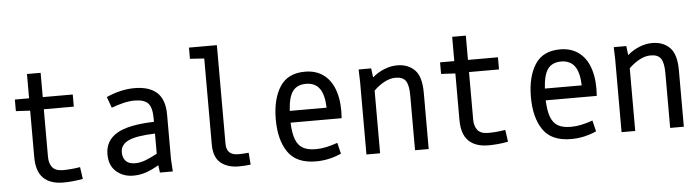

<svg xmlns="http://www.w3.org/2000/svg" viewBox="-43 -798 3586 984"><g transform="rotate(-5 1750.0 -306.0)"><path d="M181.6 -562.5V-437.5H335.9V-375H181.6V-129.9Q181.6 -96.7 197.8 -76.2Q213.9 -55.7 252.9 -55.7Q294.9 -55.7 340.8 -63.5L349.6 -2Q296.9 7.8 249 7.8Q181.6 7.8 146.5 -26.9Q111.3 -61.5 111.3 -135.7V-374L38.1 -377.9V-437.5H111.3V-562.5Z M609.4 3.9Q557.6 3.9 522 -27.3Q486.3 -58.6 486.3 -116.2Q486.3 -185.5 545.4 -221.7Q604.5 -257.8 738.3 -261.7V-278.3Q738.3 -335 718.3 -356.9Q698.2 -378.9 648.4 -378.9Q621.1 -378.9 590.8 -371.6Q560.5 -364.3 529.3 -352.5L508.8 -409.2Q583 -442.4 653.3 -442.4Q729.5 -442.4 769 -406.2Q808.6 -370.1 808.6 -292V-62.5L812.5 0H746.1L741.2 -38.1Q708 -18.6 676.3 -7.3Q644.5 3.9 609.4 3.9ZM624 -58.6Q649.4 -58.6 676.8 -68.8Q704.1 -79.1 738.3 -97.7V-201.2Q641.6 -198.2 601.1 -178.7Q560.5 -159.2 560.5 -120.1Q560.5 -91.8 576.2 -75.2Q591.8 -58.6 624 -58.6Z M1093.8 -625V-116.2Q1093.8 -88.9 1108.4 -73.7Q1123 -58.6 1155.3 -58.6Q1178.7 -58.6 1208 -61.5L1212.9 0Q1182.6 3.9 1152.3 3.9Q1093.8 3.9 1058.6 -25.4Q1023.4 -54.7 1023.4 -121.1V-562.5L950.2 -567.4V-625Z M1548.8 12.7Q1448.2 12.7 1404.8 -50.3Q1361.3 -113.3 1361.3 -218.8Q1361.3 -323.2 1401.9 -386.7Q1442.4 -450.2 1531.2 -450.2Q1589.8 -450.2 1629.4 -419.4Q1668.9 -388.7 1686.5 -331.5Q1704.1 -274.4 1698.2 -196.3H1435.5Q1437.5 -141.6 1449.7 -109.9Q1461.9 -78.1 1486.3 -64Q1510.7 -49.8 1552.7 -49.8Q1580.1 -49.8 1606.9 -55.7Q1633.8 -61.5 1665 -72.3L1678.7 -15.6Q1615.2 12.7 1548.8 12.7ZM1626 -256.8Q1624 -324.2 1600.6 -356Q1577.1 -387.7 1531.2 -387.7Q1485.4 -387.7 1462.9 -357.4Q1440.4 -327.1 1436.5 -256.8Z M1808.6 -374 1806.6 -437.5H1871.1L1877 -390.6Q1904.3 -414.1 1937.5 -427.7Q1970.7 -441.4 2004.9 -441.4Q2060.5 -441.4 2094.7 -407.2Q2128.9 -373 2128.9 -290V0H2058.6V-282.2Q2058.6 -334 2043.9 -356.4Q2029.3 -378.9 1991.2 -378.9Q1962.9 -378.9 1933.6 -363.3Q1904.3 -347.7 1878.9 -322.3V0H1808.6Z M2369.1 -562.5V-437.5H2523.4V-375H2369.1V-129.9Q2369.1 -96.7 2385.3 -76.2Q2401.4 -55.7 2440.4 -55.7Q2482.4 -55.7 2528.3 -63.5L2537.1 -2Q2484.4 7.8 2436.5 7.8Q2369.1 7.8 2334 -26.9Q2298.8 -61.5 2298.8 -135.7V-374L2225.6 -377.9V-437.5H2298.8V-562.5Z M2861.3 12.7Q2760.7 12.7 2717.3 -50.3Q2673.8 -113.3 2673.8 -218.8Q2673.8 -323.2 2714.4 -386.7Q2754.9 -450.2 2843.8 -450.2Q2902.3 -450.2 2941.9 -419.4Q2981.4 -388.7 2999 -331.5Q3016.6 -274.4 3010.7 -196.3H2748Q2750 -141.6 2762.2 -109.9Q2774.4 -78.1 2798.8 -64Q2823.2 -49.8 2865.2 -49.8Q2892.6 -49.8 2919.4 -55.7Q2946.3 -61.5 2977.5 -72.3L2991.2 -15.6Q2927.7 12.7 2861.3 12.7ZM2938.5 -256.8Q2936.5 -324.2 2913.1 -356Q2889.6 -387.7 2843.8 -387.7Q2797.9 -387.7 2775.4 -357.4Q2752.9 -327.1 2749 -256.8Z M3121.1 -374 3119.1 -437.5H3183.6L3189.5 -390.6Q3216.8 -414.1 3250 -427.7Q3283.2 -441.4 3317.4 -441.4Q3373 -441.4 3407.2 -407.2Q3441.4 -373 3441.4 -290V0H3371.1V-282.2Q3371.1 -334 3356.4 -356.4Q3341.8 -378.9 3303.7 -378.9Q3275.4 -378.9 3246.1 -363.3Q3216.8 -347.7 3191.4 -322.3V0H3121.1Z"/></g></svg>

Font: Sudo Variable
Style: Regular
Weight: 400
Monospace: yes
Designer: Jens Kutilek
Foundry: Jens Kutilek
Version: Version 0.040